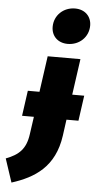

<svg xmlns="http://www.w3.org/2000/svg" viewBox="-143 -867 563 1133"><g transform="rotate(5 138.5 -301.0)"><path d="M229 -617C298 -617 352 -668 352 -736C352 -790 314 -829 255 -829C186 -829 132 -778 132 -710C132 -656 170 -617 229 -617ZM353 -321H282L312 -534H118L88 -321H19L-2 -171H68L53 -66C41 21 1 59 -76 88L-30 227C105 184 222 112 248 -76L261 -171H332Z"/></g></svg>

Font: Fira Sans Heavy
Style: Italic
Weight: 900
Italic angle: -8°
Designer: bBox Type GmbH & Carrois Corporate GbR & Edenspiekermann AG
Foundry: bBox Type GmbH & Carrois Corporate GbR & Edenspiekermann AG
Version: Version 4.301;PS 004.301;hotconv 1.0.88;makeotf.lib2.5.64775